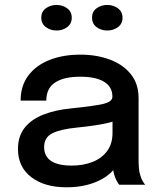

<svg xmlns="http://www.w3.org/2000/svg" viewBox="-20 -766 656 796"><path d="M255 10.5Q165 10.5 109.8 -31.5Q54.5 -73.5 54.5 -148.5Q54.5 -202 82.8 -237Q111 -272 160.8 -291.2Q210.5 -310.5 274 -316.5Q368 -326 407 -335Q446 -344 446 -364.5V-365.5Q446 -406 411.5 -427Q377 -448 313 -448Q245.5 -448 208.8 -424.2Q172 -400.5 172 -349H65.5Q65.5 -410 97.2 -452.5Q129 -495 185 -517.2Q241 -539.5 313.5 -539.5Q380 -539.5 434.8 -519.2Q489.5 -499 522 -459Q554.5 -419 554.5 -359.5V-106Q554.5 -87.5 555.8 -70.2Q557 -53 561.5 -39.5Q566 -24 572.2 -13.8Q578.5 -3.5 582.5 0H474.5Q471.5 -3 465.8 -12.8Q460 -22.5 455.5 -35.5Q451.5 -46.5 449.5 -60.5Q421 -28 370.8 -8.8Q320.5 10.5 255 10.5ZM277.5 -79.5Q324 -79.5 362.5 -94.2Q401 -109 423.8 -139.2Q446.5 -169.5 446.5 -215.5V-261.5Q415.5 -252.5 377 -246.8Q338.5 -241 298.5 -237Q231 -230.5 197 -213.5Q163 -196.5 163 -156.5Q163 -79.5 277.5 -79.5ZM214.5 -639.5Q189 -639.5 170 -653.8Q151 -668 151 -692.5Q151 -717.5 170 -731.5Q189 -745.5 214.5 -745.5Q239.5 -745.5 258.5 -731.5Q277.5 -717.5 277.5 -692.5Q277.5 -667.5 258.5 -653.5Q239.5 -639.5 214.5 -639.5ZM424.5 -639.5Q399 -639.5 380.2 -653.8Q361.5 -668 361.5 -692.5Q361.5 -717.5 380.2 -731.5Q399 -745.5 424.5 -745.5Q450 -745.5 469 -731.5Q488 -717.5 488 -692.5Q488 -667.5 469 -653.5Q450 -639.5 424.5 -639.5Z"/></svg>

Font: Epilogue Medium
Style: Regular
Weight: 500
Designer: Tyler Finck
Foundry: Etcetera Type Co
Version: Version 2.111; ttfautohint (v1.8.3)